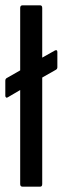

<svg xmlns="http://www.w3.org/2000/svg" viewBox="-22 -703 236 723"><path d="M63 0Q54 0 54 -10V-364L8 -337Q4 -334 1 -336Q-2 -338 -2 -342V-399Q-2 -407 5 -410L54 -438V-673Q54 -683 63 -683H129Q137 -683 137 -673V-486L185 -513Q194 -517 194 -507V-450Q194 -443 188 -440L137 -411V-10Q137 0 129 0Z"/></svg>

Font: Sofia Sans Condensed Medium
Style: Regular
Weight: 500
Designer: Botio Nikoltchev, Ani Petrova
Foundry: lettersoup
Version: Version 4.101; ttfautohint (v1.8.4.7-5d5b)